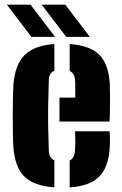

<svg xmlns="http://www.w3.org/2000/svg" viewBox="-20 -799 524 828"><path d="M37.5 -168Q36 -191.5 35.5 -228.5Q35 -265.5 35 -305.8Q35 -346 35.8 -379.8Q36.5 -413.5 37.5 -430Q44 -519 85.5 -561Q127 -603 214.5 -609V-493.5Q191.5 -485.5 190.5 -453Q188.5 -392 187.8 -344.5Q187 -297 187.8 -251.5Q188.5 -206 190.5 -151Q191 -117.5 214.5 -107.5V9Q123 2.5 83 -39.8Q43 -82 37.5 -168ZM236.5 -275V-378H304.5Q304.5 -403.5 304.5 -425Q304.5 -446.5 303.5 -453Q302 -483 280.5 -493V-609Q368.5 -603 408.8 -562.2Q449 -521.5 453.5 -436Q454 -424 454.2 -396.5Q454.5 -369 454.2 -336Q454 -303 452.5 -275ZM280.5 9V-107Q301.5 -116.5 303.5 -152Q304.5 -167 304.8 -185.5Q305 -204 303.5 -233H452.5Q453.5 -227 454 -205.8Q454.5 -184.5 453.5 -168Q449.5 -80.5 409 -38.5Q368.5 3.5 280.5 9ZM115.5 -640 9.5 -779H111.5L217.5 -640ZM265.5 -640 159.5 -779H261.5L367.5 -640Z"/></svg>

Font: Big Shoulders Stencil Text Black
Style: Regular
Weight: 900
Designer: Patric King
Foundry: XO Type Co
Version: Version 1.000